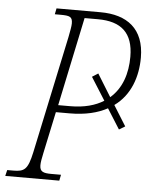

<svg xmlns="http://www.w3.org/2000/svg" viewBox="-72 -757 624 800"><g transform="rotate(5 240.0 -357.0)"><path d="M-20 0H206L211 -25H171C137 -25 122 -30 122 -57C122 -69 125 -86 130 -109L167 -283H224C290 -283 342 -296 382 -318L435 -234L460 -249L407 -334C474 -382 500 -461 500 -540C500 -661 427 -714 316 -714H132L127 -689H150C190 -689 201 -685 201 -657C201 -645 197 -625 192 -599L88 -109C72 -35 58 -25 11 -25H-14ZM224 -313H174L252 -684H308C405 -684 456 -640 456 -540C456 -470 436 -407 387 -365L329 -459L304 -443L364 -348C329 -326 283 -313 224 -313Z"/></g></svg>

Font: Noto Serif Condensed ExtraLight
Style: Italic
Weight: 200
Width: 3
Italic angle: -12°
Designer: Monotype Design Team
Foundry: Monotype Imaging Inc.
Version: Version 2.013